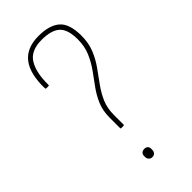

<svg xmlns="http://www.w3.org/2000/svg" viewBox="-215 -715 776 776"><g transform="rotate(-45 173.0 -327.0)"><path d="M153 -163Q150 -163 150 -167V-225Q150 -266 163.5 -297.5Q177 -329 197 -356Q217 -383 236.5 -410.5Q256 -438 269.5 -469.5Q283 -501 283 -541Q283 -598 258 -620.5Q233 -643 178 -643Q116 -643 92 -604Q68 -565 69 -495Q69 -491 66 -491H52Q51 -491 50 -492.5Q49 -494 49 -495Q47 -579 79.5 -621Q112 -663 180 -663Q242 -663 273 -636Q304 -609 304 -541Q304 -499 290.5 -466Q277 -433 257 -405Q237 -377 217 -349.5Q197 -322 183.5 -291.5Q170 -261 170 -222V-167Q170 -163 166 -163ZM160 9Q151 9 145 3Q139 -3 139 -12V-19Q139 -28 145 -33Q151 -38 160 -38Q169 -38 174.5 -33Q180 -28 180 -19V-12Q180 -3 174.5 3Q169 9 160 9Z"/></g></svg>

Font: Sofia Sans Condensed Thin
Style: Regular
Weight: 250
Version: Version 4.100